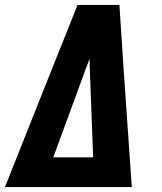

<svg xmlns="http://www.w3.org/2000/svg" viewBox="-32 -755 652 775"><path d="M-12 0 183 -490 281 -735H450L466 -490L500 0ZM344 -120 330 -490Q330 -497 330 -504Q330 -511 329 -518Q327 -511 324.5 -504Q322 -497 319 -490L183 -120Z"/></svg>

Font: Iosevka SS04 Hv Ex Obl
Style: Regular
Weight: 900
Width: 7
Italic angle: -9°
Monospace: yes
Designer: Belleve Invis
Foundry: Belleve Invis
Version: Version 19.0.0; ttfautohint (v1.8.4)